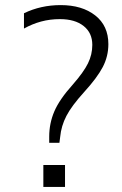

<svg xmlns="http://www.w3.org/2000/svg" viewBox="-20 -733 480 753"><path d="M173 -173V-197Q173 -249 193 -296Q213 -343 266 -402Q308 -450 325 -484.5Q342 -519 342 -557Q342 -604 308 -631Q274 -658 215 -658Q176 -658 141 -648.5Q106 -639 74 -621V-681Q140 -713 218 -713Q302 -713 353.5 -672.5Q405 -632 405 -560Q405 -512 383 -470Q361 -428 310 -372Q261 -318 240.5 -278.5Q220 -239 216 -196L213 -173ZM150 0V-86H235V0Z"/></svg>

Font: Mulish Light
Style: Regular
Weight: 300
Designer: Vernon Adams
Foundry: Vernon Adams
Version: Version 3.603; ttfautohint (v1.8.3)